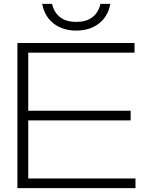

<svg xmlns="http://www.w3.org/2000/svg" viewBox="-20 -972 776 992"><path d="M655 -400V-350H126V-50H680V0H70V-750H675V-700H126V-400ZM198 -952H249Q259 -908 290 -883.5Q321 -859 374 -859Q427 -859 458 -883.5Q489 -908 499 -952H550Q538 -887 491 -850.5Q444 -814 374 -814Q304 -814 257 -850.5Q210 -887 198 -952Z"/></svg>

Font: Bounded
Style: Regular
Weight: 200
Designer: Vlad Churkin
Version: Version 1.0